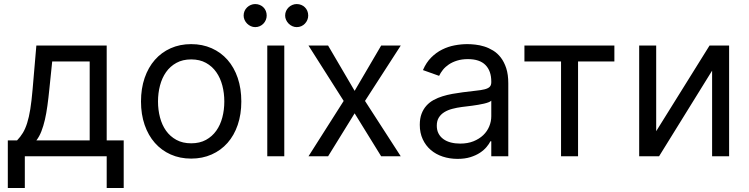

<svg xmlns="http://www.w3.org/2000/svg" viewBox="-20 -770 3689 946"><path d="M18.5 -78.1H63.9Q80.6 -95.5 92.7 -115.4Q104.8 -135.3 113.8 -163.9Q122.9 -192.5 129.3 -232.4Q135.7 -272.4 140.6 -329.5L159.1 -545.5H505.7V-78.1H589.5V156.2H505.7V0H102.3V156.2H18.5ZM421.9 -78.1V-467.3H237.2L223 -329.5Q218.8 -286.9 213.6 -249.3Q208.5 -211.6 201.2 -180Q193.9 -148.4 183.8 -122.7Q173.7 -96.9 159.1 -78.1Z M921.9 11.4Q866.5 11.4 821 -8.9Q775.6 -29.1 743.1 -65.9Q710.6 -102.6 692.6 -154.7Q674.7 -206.7 674.7 -269.9Q674.7 -333.8 692.6 -386Q710.6 -438.2 743.1 -475.1Q775.6 -512.1 821 -532.3Q866.5 -552.6 921.9 -552.6Q977.3 -552.6 1022.9 -532.3Q1068.5 -512.1 1101 -475.1Q1133.5 -438.2 1151.3 -386Q1169 -333.8 1169 -269.9Q1169 -206.7 1151.3 -154.7Q1133.5 -102.6 1101 -65.9Q1068.5 -29.1 1022.9 -8.9Q977.3 11.4 921.9 11.4ZM921.9 -63.9Q964.1 -63.9 994.9 -80.8Q1025.6 -97.7 1045.6 -125.9Q1065.7 -154.1 1075.5 -191.6Q1085.2 -229 1085.2 -269.9Q1085.2 -311.1 1075.5 -348.5Q1065.7 -386 1045.6 -414.6Q1025.6 -443.2 994.9 -460.2Q964.1 -477.3 921.9 -477.3Q880 -477.3 849.1 -460.2Q818.2 -443.2 798.1 -414.6Q778.1 -386 768.3 -348.5Q758.5 -311.1 758.5 -269.9Q758.5 -229 768.3 -191.6Q778.1 -154.1 798.1 -125.9Q818.2 -97.7 849.1 -80.8Q880 -63.9 921.9 -63.9Z M1296.9 -545.5H1380.7V0H1296.9ZM1237.2 -636.4Q1226.2 -636.4 1215.9 -641Q1205.6 -645.6 1197.6 -653.6Q1189.6 -661.6 1185 -671.9Q1180.4 -682.2 1180.4 -693.2Q1180.4 -705.6 1185 -715.9Q1189.6 -726.2 1197.6 -733.8Q1205.6 -741.5 1215.9 -745.7Q1226.2 -750 1237.2 -750Q1249.6 -750 1259.9 -745.7Q1270.2 -741.5 1277.9 -733.8Q1285.5 -726.2 1289.8 -715.9Q1294 -705.6 1294 -693.2Q1294 -682.2 1289.8 -671.9Q1285.5 -661.6 1277.9 -653.6Q1270.2 -645.6 1259.9 -641Q1249.6 -636.4 1237.2 -636.4ZM1441.8 -636.4Q1430.8 -636.4 1420.5 -641Q1410.2 -645.6 1402.2 -653.6Q1394.2 -661.6 1389.6 -671.9Q1384.9 -682.2 1384.9 -693.2Q1384.9 -705.6 1389.6 -715.9Q1394.2 -726.2 1402.2 -733.8Q1410.2 -741.5 1420.5 -745.7Q1430.8 -750 1441.8 -750Q1454.2 -750 1464.5 -745.7Q1474.8 -741.5 1482.4 -733.8Q1490.1 -726.2 1494.3 -715.9Q1498.6 -705.6 1498.6 -693.2Q1498.6 -682.2 1494.3 -671.9Q1490.1 -661.6 1482.4 -653.6Q1474.8 -645.6 1464.5 -641Q1454.2 -636.4 1441.8 -636.4Z M1727.3 -322.4 1858 -545.5H1954.5L1778.4 -272.7L1954.5 0H1858L1727.3 -211.6L1596.6 0H1500L1673.3 -272.7L1500 -545.5H1596.6Z M2234.4 12.8Q2195.7 12.8 2161.6 1.6Q2127.5 -9.6 2102.5 -31.1Q2077.4 -52.6 2062.9 -83.8Q2048.3 -115.1 2048.3 -154.8Q2048.3 -186.1 2057 -209.2Q2065.7 -232.2 2080.8 -249.1Q2095.9 -266 2116.3 -277.2Q2136.7 -288.4 2160.2 -295.6Q2183.6 -302.9 2209.2 -307.5Q2234.7 -312.1 2259.9 -315.3Q2297.2 -320.3 2323.9 -323Q2350.5 -325.6 2367.5 -329.9Q2384.6 -334.2 2392.6 -342Q2400.6 -349.8 2400.6 -365.1V-367.9Q2400.6 -420.5 2372 -449.6Q2343.4 -478.7 2285.5 -478.7Q2255.7 -478.7 2232.2 -471.4Q2208.8 -464.1 2191.4 -452.4Q2174 -440.7 2162.3 -426Q2150.6 -411.2 2143.5 -396.3L2063.9 -424.7Q2079.9 -462 2104.6 -486.7Q2129.3 -511.4 2158.6 -525.9Q2187.9 -540.5 2219.8 -546.5Q2251.8 -552.6 2282.7 -552.6Q2300.1 -552.6 2321.7 -550.2Q2343.4 -547.9 2365.8 -541Q2388.1 -534.1 2409.6 -521Q2431.1 -507.8 2447.6 -486.3Q2464.1 -464.8 2474.3 -433.8Q2484.4 -402.7 2484.4 -359.4V0H2400.6V-73.9H2396.3Q2389.9 -60.7 2377.1 -45.5Q2364.3 -30.2 2344.6 -17.2Q2324.9 -4.3 2297.6 4.3Q2270.2 12.8 2234.4 12.8ZM2247.2 -62.5Q2284.4 -62.5 2313 -74Q2341.6 -85.6 2361.2 -104.4Q2380.7 -123.2 2390.6 -147.5Q2400.6 -171.9 2400.6 -197.4V-274.1Q2397 -269.9 2387.4 -266.2Q2377.8 -262.4 2364.7 -259.4Q2351.6 -256.4 2336.1 -253.7Q2320.7 -251.1 2305.8 -249.1Q2290.8 -247.2 2277.7 -245.6Q2264.6 -244 2255.7 -242.9Q2231.2 -239.7 2208.8 -233.8Q2186.4 -228 2169.4 -217.5Q2152.3 -207 2142.2 -190.9Q2132.1 -174.7 2132.1 -150.6Q2132.1 -128.9 2140.6 -112.4Q2149.1 -95.9 2164.6 -84.7Q2180 -73.5 2201.2 -68Q2222.3 -62.5 2247.2 -62.5Z M2563.9 -545.5H3007.1V-467.3H2828.1V0H2744.3V-467.3H2563.9Z M3475.9 -545.5H3572.4V0H3488.6V-421.9L3227.3 0H3129.3V-545.5H3213.1V-123.6Z"/></svg>

Font: Fast_Sans-Dotted
Style: Regular
Weight: 400
Version: Version 3.018